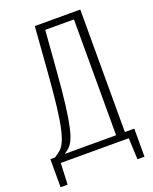

<svg xmlns="http://www.w3.org/2000/svg" viewBox="-170 -904 904 1131"><g transform="rotate(-20 282.0 -338.0)"><path d="M9 134V-42H38Q58 -55 74.5 -68.5Q91 -82 104 -109Q117 -136 128.5 -185.5Q140 -235 150 -319.5Q160 -404 170 -534L191 -810H476V-42H535V134H491L485 0H59L53 134ZM99 -42H421V-768H241L222 -524Q212 -394 201.5 -310.5Q191 -227 180 -178Q169 -129 156.5 -103.5Q144 -78 130 -65.5Q116 -53 99 -42Z"/></g></svg>

Font: Oswald ExtraLight
Style: Regular
Weight: 250
Designer: Vernon Adams
Foundry: Vernon Adams
Version: Version 4.100; ttfautohint (v1.8.1.43-b0c9)